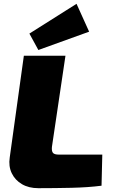

<svg xmlns="http://www.w3.org/2000/svg" viewBox="-20 -982 592 1006"><path d="M323 -690 252 -212Q250 -190 257.5 -181Q265 -172 288 -172H516L512 -9Q443 0 355 2Q267 4 181 4Q131 4 95 -17Q59 -38 41.5 -74.5Q24 -111 31 -157L105 -690ZM381 -962 447 -816 181 -720 134 -806Z"/></svg>

Font: Exo 2 Black
Style: Italic
Weight: 900
Italic angle: -8°
Designer: Natanael Gama
Foundry: Natanael Gama
Version: Version 2.010